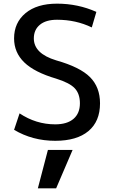

<svg xmlns="http://www.w3.org/2000/svg" viewBox="-20 -760 624 1050"><path d="M187 270 242 60H377L287 270ZM292 -652Q231 -652 198 -624.5Q165 -597 165 -550Q165 -467 287 -430Q418 -393 472.5 -338Q527 -283 527 -195Q527 -96 463.5 -43Q400 10 282 10Q158 10 57 -50L87 -140Q177 -80 282 -80Q347 -80 382 -110Q417 -140 417 -195Q417 -247 389 -277Q361 -307 287 -330Q168 -365 112.5 -419Q57 -473 57 -550Q57 -636 119.5 -688Q182 -740 292 -740Q406 -740 507 -695L482 -610Q395 -652 292 -652Z"/></svg>

Font: Mplus 1p Medium
Style: Regular
Weight: 500
Version: Version 1.061